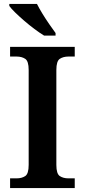

<svg xmlns="http://www.w3.org/2000/svg" viewBox="-20 -951 430 971"><path d="M31 0V-49H64Q90 -49 107.5 -60.5Q125 -72 125 -117V-597Q125 -642 107.5 -653.5Q90 -665 64 -665H31V-714H358V-665H326Q300 -665 282.5 -653.5Q265 -642 265 -597V-117Q265 -72 282.5 -60.5Q300 -49 326 -49H358V0ZM203 -771Q180 -785 154 -804.5Q128 -824 102.5 -846Q77 -868 56.5 -888Q36 -908 27 -921V-931H167Q178 -909 194.5 -882Q211 -855 229 -829Q247 -803 261 -784V-771Z"/></svg>

Font: Noto Serif Khojki SemiBold
Style: Regular
Weight: 600
Version: Version 2.003